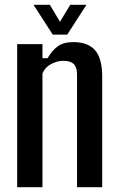

<svg xmlns="http://www.w3.org/2000/svg" viewBox="-20 -785 498 805"><path d="M52 0V-600H158V-541H179.5Q198.5 -574 222.5 -591.2Q246.5 -608.5 288 -608.5Q347.5 -608.5 377.8 -575.2Q408 -542 408.5 -466V0H303V-475Q302.5 -504 288.8 -517Q275 -530 246 -530Q219 -530 193.5 -516Q168 -502 158 -477V0ZM201 -640 120.5 -765H189L231.5 -693.5L274.5 -765H342.5L262 -640Z"/></svg>

Font: Big Shoulders Medium
Style: Regular
Weight: 500
Designer: Patric King
Foundry: XO Type Co
Version: Version 2.002